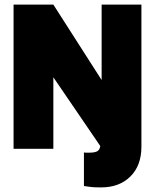

<svg xmlns="http://www.w3.org/2000/svg" viewBox="-20 -647 674 835"><path d="M595 -627V-9Q595 73 547 120.5Q499 168 420 168Q404 168 391 167.5Q378 167 345 162V16Q349 17 353.5 17Q358 17 366 17Q393 17 403.5 10.5Q414 4 416 -12L212 -311V0H39V-627H212L422 -299V-627Z"/></svg>

Font: Blinker ExtraBold
Style: Regular
Weight: 800
Designer: Juergen Huber
Foundry: supertype
Version: Version 1.017;hotconv 1.0.117;makeotfexe 2.5.65602